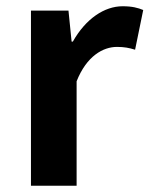

<svg xmlns="http://www.w3.org/2000/svg" viewBox="-20 -594 478 614"><path d="M79 0H225V-334C257 -415 310 -444 354 -444C377 -444 393 -441 412 -435L438 -562C421 -569 403 -574 372 -574C314 -574 254 -534 213 -461H209L199 -560H79Z"/></svg>

Font: Source Han Sans Old Style Bold
Style: Regular
Weight: 700
Designer: Ryoko NISHIZUKA (kana & ideographs); Paul D. Hunt (Latin, Greek & Cyrillic); Wenlong ZHANG (bopomofo); Sandoll Communica
Foundry: Adobe Systems Incorporated
Version: Version 1.004;PS 1.004;hotconv 1.0.81;makeotf.lib2.5.63406